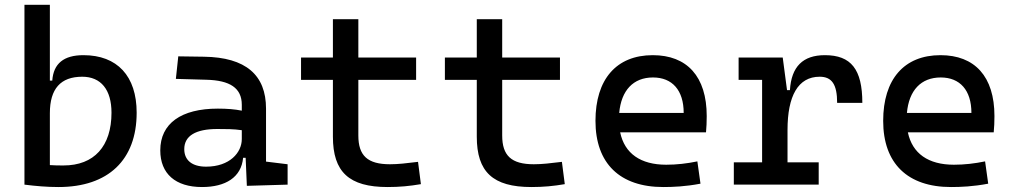

<svg xmlns="http://www.w3.org/2000/svg" viewBox="-20 -752 4142 782"><path d="M218.3 9.8C420.9 9.8 536.6 -100.6 536.6 -293C536.6 -442.4 457.5 -527.3 319.8 -527.3C239.7 -527.3 197.8 -493.2 192.9 -423.8H183.1V-732.4H79.6V0C126.5 5.9 171.4 9.8 218.3 9.8ZM183.1 -291C183.1 -390.6 227.1 -439.5 314.9 -439.5C391.1 -439.5 434.1 -386.7 434.1 -293C434.1 -156.2 363.3 -78.1 238.8 -78.1C220.2 -78.1 201.7 -78.1 183.1 -79.6Z M985.4 4.9 1151.4 0V-83L1063.5 -93.8V-309.6C1063.5 -446.3 981.4 -518.6 810.5 -521L706.1 -522.5L696.3 -430.7L820.3 -427.2C916 -424.8 964.8 -394 964.8 -325.2V-301.3C936.5 -307.1 904.3 -309.6 867.2 -309.6C717.8 -309.6 632.8 -249 632.8 -139.6C632.8 -44.4 694.8 9.8 802.7 9.8C898.9 9.8 962.9 -29.8 970.2 -109.4H980.5ZM964.8 -221.7V-185.5C964.8 -130.9 916 -73.2 819.3 -73.2C762.7 -73.2 730.5 -99.1 730.5 -144.5C730.5 -198.7 776.9 -226.6 865.2 -226.6C898.9 -226.6 931.6 -226.6 964.8 -221.7Z M1558.6 9.8C1607.4 9.8 1648.4 5.9 1694.3 -2L1682.6 -92.8C1635.7 -86.9 1600.6 -83 1568.4 -83C1476.6 -83 1439.5 -118.2 1439.5 -200.2V-426.8H1674.8V-517.6H1439.5V-673.8H1335.9V-517.6H1206.1V-426.8H1335.9V-195.3C1335.9 -51.8 1401.4 9.8 1558.6 9.8Z M2144.5 9.8C2193.4 9.8 2234.4 5.9 2280.3 -2L2268.6 -92.8C2221.7 -86.9 2186.5 -83 2154.3 -83C2062.5 -83 2025.4 -118.2 2025.4 -200.2V-426.8H2260.7V-517.6H2025.4V-673.8H1921.9V-517.6H1792V-426.8H1921.9V-195.3C1921.9 -51.8 1987.3 9.8 2144.5 9.8Z M2681.6 9.8C2720.7 9.8 2771.5 7.8 2833 -3.9L2820.3 -94.7C2777.3 -85.9 2736.3 -81.1 2693.4 -81.1C2589.4 -81.1 2523.9 -126.5 2505.9 -212.9H2855.5C2857.4 -233.4 2858.4 -254.9 2858.4 -279.3C2858.4 -440.4 2778.3 -527.3 2638.7 -527.3C2490.2 -527.3 2405.3 -428.7 2405.3 -259.8C2405.3 -85.9 2504.9 9.8 2681.6 9.8ZM2502 -292C2510.3 -384.3 2559.6 -436.5 2639.6 -436.5C2717.8 -436.5 2764.6 -384.8 2764.6 -292Z M3187.5 -222.7C3187.5 -361.3 3230.5 -439.5 3318.4 -439.5C3368.2 -439.5 3389.6 -408.2 3389.6 -333H3492.2C3492.2 -469.7 3446.3 -527.3 3339.8 -527.3C3250 -527.3 3203.1 -480.5 3197.3 -384.8H3185.5L3168 -517.6H2988.3V-426.8H3084V-90.8H2968.8V0H3314.5V-90.8H3187.5Z M3853.5 9.8C3892.6 9.8 3943.4 7.8 4004.9 -3.9L3992.2 -94.7C3949.2 -85.9 3908.2 -81.1 3865.2 -81.1C3761.2 -81.1 3695.8 -126.5 3677.7 -212.9H4027.3C4029.3 -233.4 4030.3 -254.9 4030.3 -279.3C4030.3 -440.4 3950.2 -527.3 3810.5 -527.3C3662.1 -527.3 3577.1 -428.7 3577.1 -259.8C3577.1 -85.9 3676.8 9.8 3853.5 9.8ZM3673.8 -292C3682.1 -384.3 3731.4 -436.5 3811.5 -436.5C3889.6 -436.5 3936.5 -384.8 3936.5 -292Z"/></svg>

Font: Cascadia Mono NF
Style: Regular
Weight: 400
Monospace: yes
Designer: Aaron Bell
Foundry: Saja Typeworks
Version: Version 2404.023